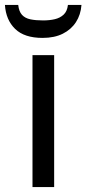

<svg xmlns="http://www.w3.org/2000/svg" viewBox="-47 -760 351 780"><path d="M173 0H85V-536H173ZM284 -740Q281 -700 261.5 -670Q242 -640 208 -623Q174 -606 126 -606Q52 -606 14.5 -642.5Q-23 -679 -27 -740H27Q30 -713 42.5 -699.5Q55 -686 76.5 -681.5Q98 -677 128 -677Q154 -677 175.5 -682Q197 -687 211.5 -700.5Q226 -714 229 -740Z"/></svg>

Font: Noto Sans Ambassadori
Style: Regular
Weight: 400
Designer: Monotype Design Team
Foundry: Monotype Imaging Inc.
Version: Version 2.013